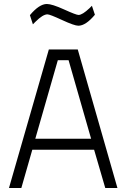

<svg xmlns="http://www.w3.org/2000/svg" viewBox="-20 -943 634 963"><path d="M25 0 225 -695H370L569 0H508L452 -192H142L87 0ZM270 -641 157 -247H437L324 -641ZM373 -814Q353 -814 291.5 -842.5Q230 -871 218 -871Q195 -871 158 -834L145 -821L130 -867Q177 -923 215 -923Q241 -923 301.5 -895.5Q362 -868 374 -868Q393 -868 429 -902L441 -914L456 -869Q410 -814 373 -814Z"/></svg>

Font: Titillium Web
Style: Light
Weight: 300
Version: Version 1.001;PS 57.000;hotconv 1.0.70;makeotf.lib2.5.55311